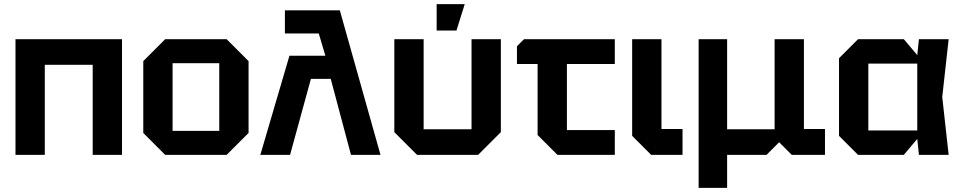

<svg xmlns="http://www.w3.org/2000/svg" viewBox="-20 -750 4658 930"><path d="M55 0V-560H571V0H429V-436H197V0Z M674 -106V-454L780 -560H1078L1184 -454V-106L1078 0H780ZM816 -116H1042V-444H816Z M1360 -700H1626L1823 0H1680L1582 -368H1486L1385 0H1241L1382 -480H1556L1524 -588H1360Z M2406 -560V-110L2296 0H2000L1890 -110V-560H2032V-124H2264V-560ZM2095 -602V-730H2231L2191 -602Z M2584 -96V-440H2484V-526L2518 -560H2958V-440H2726V-120H2958V0H2680Z M3042 -560H3184V-125H3286V0H3134L3042 -92Z M3364 160V-560H3502V-124H3732V-560H3874V-125H3976V0H3815L3754 -61L3693 0H3502V160Z M4136 0 4044 -92V-468L4136 -560H4358L4423 -483L4431 -560H4575L4544 -280L4575 0H4431L4423 -77L4358 0ZM4186 -118H4423V-442H4186Z"/></svg>

Font: Tektur SemiBold
Style: Regular
Weight: 600
Designer: Adam Jagosz
Foundry: Adam Jagosz
Version: Version 1.005;gftools[0.9.30]